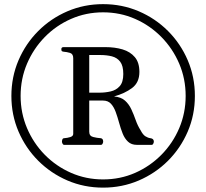

<svg xmlns="http://www.w3.org/2000/svg" viewBox="-20 -756 982 914"><path d="M470.7 137.2Q380.4 137.2 301.3 103.3Q222.2 69.3 162.1 9.3Q102.1 -50.8 68.1 -129.9Q34.2 -209 34.2 -299.3Q34.2 -389.6 68.1 -469Q102.1 -548.3 162.1 -608.4Q222.2 -668.5 301.3 -702.4Q380.4 -736.3 470.7 -736.3Q561 -736.3 640.4 -702.4Q719.7 -668.5 779.8 -608.4Q839.8 -548.3 873.8 -469Q907.7 -389.6 907.7 -299.3Q907.7 -209 873.8 -129.9Q839.8 -50.8 779.8 9.3Q719.7 69.3 640.4 103.3Q561 137.2 470.7 137.2ZM470.7 98.1Q552.2 98.1 623.3 66.9Q694.3 35.6 748.5 -19.3Q802.7 -74.2 833.3 -146.2Q863.8 -218.3 863.8 -299.3Q863.8 -380.9 833.3 -452.6Q802.7 -524.4 748.5 -579.6Q694.3 -634.8 623.3 -666Q552.2 -697.3 470.7 -697.3Q389.6 -697.3 318.4 -666Q247.1 -634.8 193.1 -579.6Q139.2 -524.4 108.6 -452.6Q78.1 -380.9 78.1 -299.3Q78.1 -218.3 108.6 -146.2Q139.2 -74.2 193.1 -19.3Q247.1 35.6 318.4 66.9Q389.6 98.1 470.7 98.1ZM285.6 -66.4Q280.3 -66.4 277.6 -72.3Q274.9 -78.1 274.9 -81.5Q274.9 -86.4 276.9 -92Q278.8 -97.7 285.2 -98.1Q300.8 -99.1 314.7 -103.5Q328.6 -107.9 328.6 -118.7V-479Q328.6 -499.5 313.2 -504.2Q297.9 -508.8 283.2 -509.8Q276.9 -510.7 274.4 -512.7Q272 -514.6 272 -522Q272 -531.7 282.7 -531.7H481.4Q526.9 -531.7 563.5 -520.8Q600.1 -509.8 621.8 -484.1Q643.6 -458.5 643.6 -413.6Q643.6 -363.3 608.9 -337.2Q574.2 -311 522.9 -296.9Q556.2 -293.9 575 -277.1Q593.8 -260.3 605.2 -235.6Q616.7 -210.9 626 -184.3Q635.3 -157.7 649.4 -135.7Q660.2 -114.7 672.1 -107.2Q684.1 -99.6 696.3 -98.1Q712.4 -96.2 712.4 -81.5Q712.4 -78.1 709.7 -72.3Q707 -66.4 701.7 -66.4H631.8Q605.5 -66.4 589.4 -81.5Q573.2 -96.7 563.7 -120.8Q554.2 -145 546.9 -171.9Q539.6 -198.7 530.8 -222.9Q522 -247.1 508.1 -262.2Q494.1 -277.3 470.2 -277.3H404.8V-128.9Q404.8 -108.4 423.6 -103.8Q442.4 -99.1 459.5 -98.1Q471.2 -96.7 471.2 -81.5Q471.2 -78.1 468.5 -72.3Q465.8 -66.4 460.4 -66.4ZM404.8 -314.9H454.6Q481 -314.9 506.8 -320.8Q532.7 -326.7 549.8 -345.7Q566.9 -364.7 566.9 -403.8Q566.9 -442.9 552.2 -462.2Q537.6 -481.4 512.7 -487.8Q487.8 -494.1 457 -494.1H404.8Z"/></svg>

Font: Gelasio Medium
Style: Regular
Weight: 500
Designer: Eben Sorkin
Foundry: Eben Sorkin
Version: Version 1.008